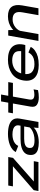

<svg xmlns="http://www.w3.org/2000/svg" viewBox="1461 -2235 776 3746"><g transform="rotate(-90 1849.0 -362.0)"><path d="M-4.5 0H561L577.5 -90.5H182L182.5 -92L642 -496L658.5 -589H102L86 -498H478.5L478 -497.5L12 -92.5Z M943 6.5Q1000.5 6.5 1048.2 -3Q1096 -12.5 1133.2 -27.8Q1170.5 -43 1195.5 -60.5Q1220.5 -78 1233 -94.5L1226 0H1342.5L1408 -368.5Q1421.5 -445.5 1389.5 -495.2Q1357.5 -545 1285.8 -569.8Q1214 -594.5 1108.5 -594.5Q1050 -594.5 995.5 -585Q941 -575.5 893.8 -556.8Q846.5 -538 810.8 -509.5Q775 -481 755 -442.5L875.5 -394.5Q892.5 -432.5 925.5 -457.5Q958.5 -482.5 1002.8 -494.8Q1047 -507 1097.5 -507Q1159 -507 1201 -493Q1243 -479 1262.5 -450.2Q1282 -421.5 1275 -378.5L1269.5 -349.5H1009Q969 -349.5 926 -345Q883 -340.5 843.5 -328.8Q804 -317 771.8 -296Q739.5 -275 720 -242.5Q700.5 -210 698.5 -164Q695 -100 723.5 -62.8Q752 -25.5 808.5 -9.5Q865 6.5 943 6.5ZM981.5 -76.5Q936 -76.5 902 -85Q868 -93.5 850.5 -114.8Q833 -136 835 -174.5Q836.5 -206.5 852 -227Q867.5 -247.5 893 -258.5Q918.5 -269.5 950 -274Q981.5 -278.5 1015.5 -278.5H1255L1236 -172Q1218 -147.5 1181.5 -125.5Q1145 -103.5 1094 -90Q1043 -76.5 981.5 -76.5Z M1820.5 7Q1894.5 7 1963.5 -8.5L1979 -95Q1926.5 -79.5 1877.5 -79.5Q1823 -79.5 1796.8 -100.5Q1770.5 -121.5 1781.5 -183L1837.5 -498H2104.5L2120.5 -589H1853L1878 -729.5H1743.5L1719 -589H1527.5L1511.5 -498H1703L1641.5 -151.5Q1626 -62.5 1680.5 -27.8Q1735 7 1820.5 7Z M2454 5.5 2469 -78Q2366 -78 2314.5 -129.5Q2262 -180 2281 -294.5Q2300 -412.5 2373 -462.5Q2446.5 -512 2542 -512Q2640.5 -512 2691.5 -466Q2732.5 -425 2723.5 -337H2275L2261 -256.5H2843Q2849.5 -275 2853 -296.5Q2878.5 -441 2801 -518.5Q2723 -595 2556.5 -595Q2397 -595 2286.5 -519Q2177 -443.5 2152.5 -295Q2128.5 -148.5 2208 -71Q2287 5.5 2454 5.5ZM2469 -78 2454 5.5Q2548.5 5.5 2615.5 -12.5Q2681 -30 2733.5 -67Q2784.5 -102.5 2807 -151L2699 -195.5Q2679.5 -160 2650.5 -132.5Q2620 -105 2574.5 -91Q2528 -78 2469 -78Z M2923.5 0H3057.5L3138.5 -460L3134 -589.5H3028ZM3426 0H3560.5L3616.5 -318.5Q3640.5 -455 3587 -525Q3533.5 -595 3404.5 -595Q3264.5 -595 3163.5 -514.5Q3062.5 -434 3048.5 -355.5L3106 -310.5Q3121 -395.5 3189.8 -449.8Q3258.5 -504 3344 -504Q3427 -504 3463.2 -459.8Q3499.5 -415.5 3481 -312.5Z"/></g></svg>

Font: Anybody Expanded Medium
Style: Italic
Weight: 500
Width: 7
Italic angle: -10°
Version: Version 1.113;gftools[0.9.25]